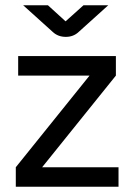

<svg xmlns="http://www.w3.org/2000/svg" viewBox="-20 -709 500 729"><path d="M40 0V-74L320 -422H49V-496H420V-422L140 -74H430V0ZM230 -569Q200 -569 180 -588L68 -689H162L229 -628L297 -689H391L279 -588Q259 -569 230 -569Z"/></svg>

Font: Atkinson Hyperlegible Next
Style: Regular
Weight: 400
Designer: Elliott Scott, Megan Eiswerth, Linus Boman, Theodore Petrosky, Letters from Sweden
Foundry: Applied Design Works, Letters from Sweden
Version: Version 2.001